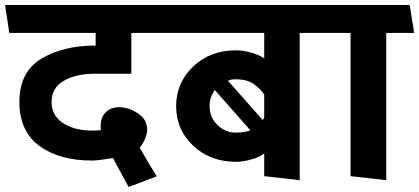

<svg xmlns="http://www.w3.org/2000/svg" viewBox="-31 -700 1666 763"><path d="M592 1 480 43 418 -72Q394 -68 371.5 -65Q349 -62 335 -62Q204 -62 125 -120.5Q46 -179 46 -295Q46 -414 133 -466.5Q220 -519 349 -519V-569H6L-11 -680H624L640 -569H491V-407H346Q271 -407 222.5 -379Q174 -351 174 -295Q174 -240 220 -210.5Q266 -181 335 -181Q342 -181 351 -181.5Q360 -182 370 -183Q370 -187 369.5 -191Q369 -195 369 -199Q369 -233 389 -253.5Q409 -274 442 -274Q480 -274 517 -249.5Q554 -225 554 -185Q554 -168 545.5 -148.5Q537 -129 524 -113Q540 -85 558 -55Q576 -25 592 1Z M1019 0V-90Q999 -75 966.5 -66Q934 -57 908 -57Q804 -57 736.5 -121Q669 -185 669 -278Q669 -371 736.5 -435.5Q804 -500 908 -500Q934 -500 966.5 -491Q999 -482 1019 -468V-569H635L618 -680H1255L1271 -569H1160V16ZM875 -379 1013 -223Q1014 -224 1016 -227Q1018 -230 1019 -233V-324Q1005 -346 978 -365.5Q951 -385 905 -385Q898 -385 890 -384Q882 -383 875 -379ZM964 -182 823 -342Q813 -329 807.5 -313.5Q802 -298 802 -279Q802 -233 833.5 -203Q865 -173 905 -173Q923 -173 938.5 -175.5Q954 -178 964 -182Z M1362 0V-569H1271L1254 -680H1597L1615 -569H1504V16Z"/></svg>

Font: Palanquin Dark
Style: Regular
Weight: 400
Designer: Pria Ravichandran
Version: Version 1.001